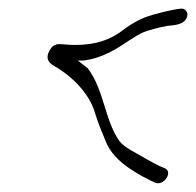

<svg xmlns="http://www.w3.org/2000/svg" viewBox="-20 -444 453 444"><path d="M95 -328C83 -307 95 -297 106 -291C151 -265 187 -225 199 -185C207 -158 216 -138 225 -116C240 -79 277 -52 327 -27L340 -21C361 -15 380 -47 361 -55L349 -60C341 -64 331 -69 319 -76C296 -90 268 -102 256 -118C222 -166 221 -236 183 -286L160 -304H173C219 -310 251 -332 278 -350C289 -357 304 -367 316 -371C318 -372 347 -381 366 -384C383 -386 408 -386 413 -407C415 -417 408 -425 398 -424C377 -422 340 -412 324 -407C300 -399 279 -386 257 -369C235 -354 205 -340 153 -340C138 -340 128 -342 115 -342C106 -341 100 -337 95 -328Z"/></svg>

Font: Stray Cat
Style: UltCnObl
Weight: 400
Version: Version 1.0